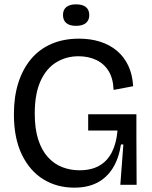

<svg xmlns="http://www.w3.org/2000/svg" viewBox="-20 -851 699 884"><path d="M322 13Q242 13 179.5 -25.5Q117 -64 80.5 -139.5Q44 -215 44 -325Q44 -405 64 -468.5Q84 -532 122 -578Q160 -624 216 -648.5Q272 -673 344 -673Q397 -673 441 -659Q485 -645 518 -617.5Q551 -590 570.5 -549Q590 -508 593 -454L503 -437Q501 -490 480 -524Q459 -558 423 -575Q387 -592 341 -592Q285 -592 239 -564Q193 -536 166.5 -477.5Q140 -419 140 -328Q140 -258 156 -208.5Q172 -159 200.5 -127.5Q229 -96 266.5 -81.5Q304 -67 346 -67Q400 -67 437 -88Q474 -109 495 -150Q516 -191 521 -250H386V-325H608V-221L609 0H534L548 -186H537Q527 -121 499 -76.5Q471 -32 427 -9.5Q383 13 322 13ZM330 -732Q300 -732 285 -745Q270 -758 270 -782Q270 -806 285.5 -818.5Q301 -831 330 -831Q360 -831 375.5 -818.5Q391 -806 391 -781Q391 -758 375.5 -745Q360 -732 330 -732Z"/></svg>

Font: Bricolage Grotesque 72pt
Style: Regular
Weight: 400
Version: Version 1.001;gftools[0.9.33.dev8+g029e19f]